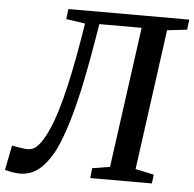

<svg xmlns="http://www.w3.org/2000/svg" viewBox="-85 -796 867 857"><g transform="rotate(5 348.5 -368.0)"><path d="M330.5 -688 318.5 -616Q302.5 -519.5 284.8 -433Q267 -346.5 246.8 -273.8Q226.5 -201 203 -144.5Q174.5 -75.5 133 -34Q91.5 7.5 35.5 7.5Q20 7.5 4.8 5Q-10.5 2.5 -32.5 -3L-10.5 -114Q6.5 -110.5 21.5 -108.2Q36.5 -106 49.5 -104.5Q79.5 -101.5 98.5 -118.2Q117.5 -135 135.5 -168.5Q153 -200.5 168.8 -243.5Q184.5 -286.5 199 -342.2Q213.5 -398 227.8 -467Q242 -536 256 -620L266.5 -685L181.5 -697.5L187 -743H728.5L723 -697.5L634 -687L548 -57.5L631 -40L626 0H350L354.5 -44.5L433.5 -57.5L520 -688Z"/></g></svg>

Font: Merriweather Medium
Style: Italic
Weight: 500
Italic angle: -7.8°
Version: Version 2.101